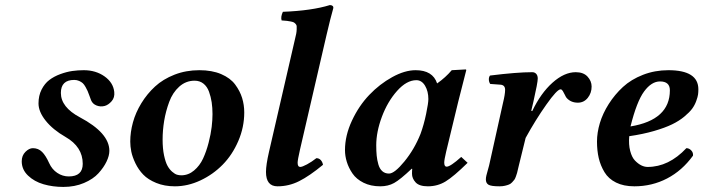

<svg xmlns="http://www.w3.org/2000/svg" viewBox="-20 -718 2748 750"><path d="M426.3 -358.9Q428.7 -336.9 416 -322.5Q403.3 -308.1 389.2 -304.2Q372.6 -299.8 357.2 -305.9Q341.8 -312 335.9 -326.2L329.6 -343.3Q324.7 -356.4 322.3 -362.3Q319.8 -368.2 314.2 -378.2Q308.6 -388.2 303.2 -393.1Q297.9 -397.9 289.1 -401.9Q280.3 -405.8 270 -405.8Q217.8 -405.8 217.8 -355Q217.8 -299.3 292 -259.8Q407.2 -198.7 407.2 -128.9Q407.2 -109.9 396.2 -86.9Q385.3 -64 364.7 -41.3Q344.2 -18.6 308.1 -3.2Q272 12.2 227.5 12.2Q186 12.2 149.9 1.7Q113.8 -8.8 89.4 -32.2Q64.9 -55.7 64.9 -87.9Q64.9 -110.4 79.3 -124.8Q93.8 -139.2 108.4 -139.2Q129.9 -139.2 144.5 -124.5Q158.7 -110.4 171.9 -81.1Q183.1 -56.2 203.9 -42.5Q224.6 -28.8 248.5 -28.8Q303.2 -28.8 303.2 -78.1Q303.2 -144.5 235.8 -183.1Q186.5 -211.4 158.4 -246.6Q130.4 -281.7 130.4 -314Q130.4 -344.2 142.3 -367.9Q154.3 -391.6 172.6 -405.5Q190.9 -419.4 215.6 -428.5Q240.2 -437.5 262.5 -440.7Q284.7 -443.8 307.1 -443.8Q354 -443.8 388.2 -419.7Q422.4 -395.5 426.3 -358.9Z M615.2 -172.9Q615.2 -137.7 620.8 -111.1Q626.5 -84.5 634.3 -70.3Q642.1 -56.2 652.6 -47.1Q663.1 -38.1 671.4 -35.6Q679.7 -33.2 688 -33.2Q715.8 -33.2 738 -52Q760.3 -70.8 773.2 -98.6Q786.1 -126.5 794.9 -160.6Q803.7 -194.8 806.9 -222.4Q810.1 -250 810.1 -272Q810.1 -296.9 806.9 -318.4Q803.7 -339.8 796.4 -359.9Q789.1 -379.9 774.7 -391.4Q760.3 -402.8 740.2 -402.8Q706.1 -402.8 680.2 -379.6Q654.3 -356.4 640.9 -319.8Q627.4 -283.2 621.3 -246.1Q615.2 -209 615.2 -172.9ZM488.8 -165Q488.8 -201.7 499.3 -240Q509.8 -278.3 532.2 -314.9Q554.7 -351.6 585.7 -380.1Q616.7 -408.7 661.6 -426.3Q706.5 -443.8 758.8 -443.8Q808.1 -443.8 844 -428.5Q879.9 -413.1 898.7 -387.7Q917.5 -362.3 925.8 -335.2Q934.1 -308.1 934.1 -278.8Q934.1 -221.2 910.9 -167.2Q887.7 -113.3 850.1 -75Q812.5 -36.6 763.2 -13.4Q713.9 9.8 663.1 9.8Q622.6 9.8 590.3 -3.4Q558.1 -16.6 539.6 -35.9Q521 -55.2 509 -80.1Q497.1 -105 492.9 -125.7Q488.8 -146.5 488.8 -165Z M1131.8 -563Q1135.3 -577.1 1137 -585.9Q1138.7 -594.7 1138.9 -603Q1139.2 -611.3 1138.9 -615.7Q1138.7 -620.1 1135 -624.3Q1131.3 -628.4 1127.9 -630.4Q1124.5 -632.3 1116.2 -634Q1107.9 -635.7 1100.8 -636.5Q1093.8 -637.2 1080.1 -638.2Q1075.7 -651.9 1085 -671.9Q1198.2 -676.3 1268.6 -698.2Q1275.4 -698.2 1279.3 -694.8Q1283.2 -691.4 1281.7 -685.1Q1271 -647.9 1255.9 -583L1151.9 -133.8Q1142.6 -92.8 1142.6 -82.5Q1142.6 -65.9 1152.8 -65.9Q1160.6 -65.9 1179.2 -75.9Q1197.8 -85.9 1215.8 -100.1Q1226.1 -100.1 1232.9 -92.8Q1239.7 -85.4 1241.7 -74.2Q1188.5 -30.3 1148.4 -10.3Q1108.4 9.8 1064 9.8Q1019 9.8 1019 -46.4Q1019 -73.7 1030.8 -125Z M1622.6 -194.8Q1635.7 -230.5 1644.5 -272.9Q1653.3 -315.4 1653.3 -331.1Q1653.3 -361.3 1640.4 -383.1Q1627.4 -404.8 1606.4 -404.8Q1568.4 -404.8 1531 -362.8Q1493.7 -320.8 1471.7 -261.7Q1449.7 -202.6 1449.7 -150.9Q1449.7 -127.4 1451.4 -110.1Q1453.1 -92.8 1458 -75.7Q1462.9 -58.6 1473.4 -49.3Q1483.9 -40 1499.5 -40Q1521 -40 1559.8 -87.4Q1598.6 -134.8 1622.6 -194.8ZM1589.4 -39.1Q1589.4 -52.2 1590.3 -58.1L1588.4 -59.1Q1543 -16.1 1519.5 -3.2Q1496.1 9.8 1465.3 9.8Q1428.2 9.8 1400.1 -4.2Q1372.1 -18.1 1356.9 -40.3Q1341.8 -62.5 1334.7 -85.7Q1327.6 -108.9 1327.6 -131.8Q1327.6 -188.5 1354.7 -246.6Q1381.8 -304.7 1422.4 -347.2Q1462.9 -389.6 1512 -416.7Q1561 -443.8 1603.5 -443.8Q1670.4 -443.8 1687.5 -392.1Q1720.7 -415.5 1744.6 -443.8L1799.3 -446.8Q1801.3 -446.8 1801.3 -443.8L1770 -320.8L1722.7 -125Q1715.3 -93.3 1715.3 -83Q1715.3 -66.9 1724.6 -66.9Q1739.3 -66.9 1781.7 -105L1806.6 -82Q1752 -28.3 1720.7 -9.3Q1689.5 9.8 1651.4 9.8Q1617.7 9.8 1603.5 -5.6Q1589.4 -21 1589.4 -39.1Z M2055.2 -285.2 2059.1 -284.2Q2092.3 -354 2138.2 -395Q2184.1 -436 2229 -436Q2259.3 -436 2275.1 -418.7Q2291 -401.4 2291 -379.9Q2291 -354.5 2275.9 -335.7Q2260.7 -316.9 2237.3 -316.9Q2210.4 -316.9 2193.8 -335Q2190.9 -337.9 2186.8 -346.9Q2182.6 -356 2178.5 -362.5Q2174.3 -369.1 2169.9 -369.1Q2156.2 -369.1 2114 -309.3Q2071.8 -249.5 2033.2 -179.2L2006.8 -71.8L2003.4 -57.6Q2001 -46.9 1999.8 -42.5Q1998.5 -38.1 1995.4 -29.1Q1992.2 -20 1989.3 -16.1Q1986.3 -12.2 1980.7 -6.1Q1975.1 0 1968.5 2.7Q1961.9 5.4 1952.4 7.6Q1942.9 9.8 1931.2 9.8Q1897.9 9.8 1887.9 3.4Q1877.9 -2.9 1877.9 -17.1Q1877.9 -23.9 1879.9 -32.5Q1881.8 -41 1885.3 -52.5Q1888.7 -64 1890.6 -71.8L1944.8 -315.9Q1953.1 -349.6 1953.1 -367.2Q1953.1 -385.7 1935.1 -387.2L1895 -390.1Q1890.1 -397 1889.6 -406.7Q1889.2 -416.5 1894 -422.9Q1999.5 -436 2059.1 -436Q2068.8 -436 2074.7 -429.4Q2080.6 -422.9 2080.6 -411.1Q2080.6 -395.5 2063.5 -320.3Z M2596.7 -365.2Q2596.7 -399.9 2558.1 -399.9Q2524.9 -399.9 2496.1 -360.8Q2467.3 -321.8 2442.9 -224.1Q2596.7 -249.5 2596.7 -365.2ZM2708 -369.1Q2708 -358.4 2706.8 -349.1Q2705.6 -339.8 2699.7 -323.5Q2693.8 -307.1 2683.6 -293.2Q2673.3 -279.3 2653.1 -262.5Q2632.8 -245.6 2605.2 -232.2Q2577.6 -218.8 2534.7 -206.3Q2491.7 -193.8 2438 -186Q2435.1 -153.3 2441.7 -128.4Q2448.2 -103.5 2460.4 -90.8Q2472.7 -78.1 2485.1 -72Q2497.6 -65.9 2509.8 -65.9Q2592.3 -65.9 2661.1 -139.2Q2671.9 -139.2 2680.2 -130.4Q2688.5 -121.6 2687 -109.9Q2644.5 -51.3 2585.7 -20.8Q2526.9 9.8 2458 9.8Q2416 9.8 2386.5 -4.9Q2356.9 -19.5 2341.3 -45.4Q2325.7 -71.3 2318.8 -100.6Q2312 -129.9 2312 -165Q2312 -199.7 2323.2 -237.3Q2334.5 -274.9 2357.9 -311.8Q2381.3 -348.6 2413.3 -378.2Q2445.3 -407.7 2491.7 -425.8Q2538.1 -443.8 2590.8 -443.8Q2708 -443.8 2708 -369.1Z"/></svg>

Font: Linux Libertine G
Style: Semibold Italic
Weight: 600
Italic angle: -11.5°
Designer: Philipp H. Poll
Foundry: Philipp H. Poll
Version: Version 5.1.1